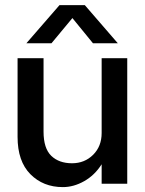

<svg xmlns="http://www.w3.org/2000/svg" viewBox="-20 -732 577 765"><path d="M217 -711.5H318L449.5 -559.5H350.5L268.5 -660L185 -559.5H85ZM153.5 -207.5Q153.5 -141 184.2 -111.2Q215 -81.5 267 -81.5Q317 -81.5 351 -115.2Q385 -149 385 -202V-500H487V0H385V-77.5Q357.5 -34 315.5 -10.2Q273.5 13.5 230.5 13.5Q152 13.5 101 -38Q50 -89.5 50 -186.5V-500H153.5Z"/></svg>

Font: Overused Grotesk Medium
Style: Regular
Weight: 525
Version: Version 0.004